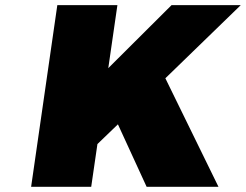

<svg xmlns="http://www.w3.org/2000/svg" viewBox="-20 -721 949 741"><path d="M100.1 0 201.2 -701.2H433.1L397.9 -458L642.1 -701.2H909.2L618.2 -418.9L823.2 0H545.9L435.1 -241.2L356 -165L332 0Z"/></svg>

Font: Trueno Black
Style: Italic
Weight: 900
Designer: Julieta Ulanovsky
Foundry: Julieta Ulanovsky
Version: Version 3.001b | FøM Fix